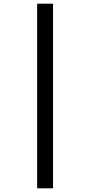

<svg xmlns="http://www.w3.org/2000/svg" viewBox="-20 -783 488 1039"><path d="M181 -763H267V236H181Z"/></svg>

Font: Noto Sans Georgian Condensed Medium
Style: Regular
Weight: 500
Width: 3
Designer: Monotype Design Team, Akaki Razmadze
Foundry: Google LLC
Version: Version 2.005; ttfautohint (v1.8.4.7-5d5b)